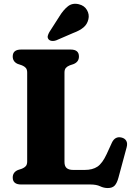

<svg xmlns="http://www.w3.org/2000/svg" viewBox="-20 -957 696 996"><path d="M362.5 -625 342 -618Q329 -613 321.8 -604.8Q314.5 -596.5 314.5 -580.5V-117Q314.5 -94.5 326 -85Q337.5 -75.5 359.5 -75.5H420Q460 -75.5 485.5 -92.5Q511 -109.5 533.5 -158L560.5 -217Q577 -251.5 610.5 -243.5Q627.5 -239.5 635 -226.5Q642.5 -213.5 637 -193L594.5 -35.5Q587 -7.5 575 5.5Q563 18.5 539 18.5Q518.5 18.5 499.2 9.2Q480 0 448 0H89.5Q46 0 46 -36Q46 -63.5 73 -75L94 -82Q106.5 -87 113.8 -95.2Q121 -103.5 121 -119.5V-580.5Q121 -596.5 113.8 -604.8Q106.5 -613 94 -618L73 -625Q46 -636.5 46 -664Q46 -700 89.5 -700H346.5Q389.5 -700 389.5 -664Q389.5 -636.5 362.5 -625ZM287.5 -871Q308.5 -905.5 332.2 -924.2Q356 -943 389 -935Q418 -928 431.2 -904.8Q444.5 -881.5 438.5 -857Q432.5 -831 413.2 -814.8Q394 -798.5 359 -785.5L271 -747.5Q260.5 -743.5 249.2 -744.8Q238 -746 232 -753Q225.5 -761.5 227.8 -770.8Q230 -780 236 -790.5Z"/></svg>

Font: Fraunces 9pt Soft
Style: Bold
Weight: 700
Version: Version 1.000;[b76b70a41]